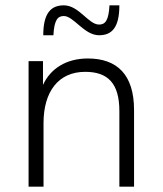

<svg xmlns="http://www.w3.org/2000/svg" viewBox="-20 -699 610 719"><path d="M482 0V-287C482 -420 418 -480 309 -480C228 -480 169 -442 141 -381V-470H87V0H143V-238C143 -355 198 -430 299 -430C384 -430 427 -387 427 -283V0ZM351 -567C399 -567 427 -596 427 -679H390C387 -622 374 -607 351 -607C311 -607 276 -679 219 -679C171 -679 142 -650 142 -567H180C183 -624 196 -639 219 -639C256 -639 295 -567 351 -567Z"/></svg>

Font: Gantari Light
Style: Regular
Weight: 300
Designer: Anugrah Pasau
Foundry: Lafontype
Version: Version 1.000